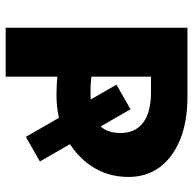

<svg xmlns="http://www.w3.org/2000/svg" viewBox="-22 -676 698 695"><g transform="rotate(90 327.5 -329.0)"><path d="M327 -184Q300 -184 270.5 -186Q241 -188 208 -194V-317Q229 -314 256.5 -310.5Q284 -307 311 -307Q368 -307 401 -320Q434 -333 448 -357Q462 -381 462 -416Q462 -469 424.5 -497.5Q387 -526 315 -526H258V0H81V-658H330Q422 -658 487 -631Q552 -604 586.5 -556.5Q621 -509 621 -445Q621 -369 581.5 -310Q542 -251 475 -217.5Q408 -184 327 -184ZM287 -401 376 -452 565 -124 476 -73Z"/></g></svg>

Font: Ysabeau Infant Black
Style: Regular
Weight: 900
Designer: Christian Thalmann (Catharsis Fonts)
Version: Version 2.001;gftools[0.9.30]; featfreeze: ss01,ss02,lnum